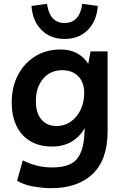

<svg xmlns="http://www.w3.org/2000/svg" viewBox="-20 -771 646 1001"><path d="M247 210Q203 210 152.5 201Q102 192 69 171L99 65Q132 82 170.5 92Q209 102 253 102Q342 102 379 60Q416 18 420 -72L422 -103Q394 -56 351.5 -31.5Q309 -7 252 -7Q184 -7 136.5 -36Q89 -65 65 -117Q41 -169 41 -236Q41 -317 73.5 -379.5Q106 -442 163.5 -477.5Q221 -513 296 -513Q346 -513 383 -492.5Q420 -472 440 -438L452 -503H541V-87Q541 62 463 136Q385 210 247 210ZM305 -405Q242 -405 204.5 -360Q167 -315 167 -244Q167 -182 196 -148Q225 -114 275 -114Q316 -114 348.5 -136.5Q381 -159 400 -198Q419 -237 419 -286Q419 -342 388 -373.5Q357 -405 305 -405ZM409 -751 490 -740Q484 -661 437.5 -614.5Q391 -568 317 -568Q243 -568 196.5 -614.5Q150 -661 144 -740L225 -751Q239 -651 317 -651Q395 -651 409 -751Z"/></svg>

Font: Livvic SemiBold
Style: Regular
Weight: 600
Designer: Jacques Le Bailly, Baron von Fonthausen
Version: Version 1.001; ttfautohint (v1.8.2)